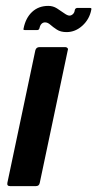

<svg xmlns="http://www.w3.org/2000/svg" viewBox="-20 -632 330 652"><path d="M115 -11Q113 0 102 0H14Q3 0 5 -11L100 -461Q103 -472 114 -472H202Q206 -472 209 -469Q212 -466 210 -461ZM64 -530Q58 -530 60 -535Q67 -571 89 -591.5Q111 -612 144 -612Q160 -612 173.5 -603.5Q187 -595 198 -587Q209 -579 216 -579Q222 -579 227.5 -584Q233 -589 234 -598Q235 -602 237.5 -603.5Q240 -605 241 -605H286Q292 -605 290 -599Q284 -567 260 -545Q236 -523 206 -523Q186 -523 173 -531.5Q160 -540 151 -548Q142 -556 133 -556Q126 -556 121 -551Q116 -546 114 -536Q112 -530 107 -530Z"/></svg>

Font: Glory Thin SemiBold
Style: Italic
Weight: 600
Italic angle: -12°
Version: Version 1.011